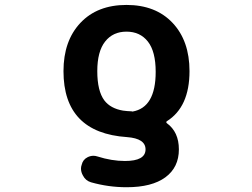

<svg xmlns="http://www.w3.org/2000/svg" viewBox="-20 -577 1040 793"><path d="M523.4 -117.2Q526.4 -116.2 527.3 -116.2Q623 -132.8 623 -280.3Q623 -364.3 590.8 -405.3Q558.6 -446.3 502.4 -446.3Q446.3 -446.3 414.1 -405.3Q381.8 -364.3 381.8 -283.2Q381.8 -201.2 411.1 -162.1Q436.5 -128.9 488.3 -120.1Q494.1 -119.1 505.9 -118.2Q517.6 -117.2 523.4 -117.2ZM762.7 -283.2Q762.7 -134.8 668.9 -76.2Q667 -75.2 667 -72.3Q667 -69.3 668.9 -68.4Q718.8 -32.2 718.8 40Q718.8 114.3 663.1 155.3Q607.4 196.3 502.9 196.3Q427.7 196.3 355.5 175.8Q333 168.9 322.3 147.5Q314.5 133.8 314.5 119.1Q314.5 111.3 317.4 103.5Q322.3 82 341.8 72.3Q353.5 66.4 366.2 66.4Q374 66.4 382.8 69.3Q441.4 87.9 496.1 87.9Q581.1 87.9 581.1 40Q581.1 -4.9 504.9 -10.7Q242.2 -28.3 242.2 -283.2Q242.2 -408.2 312 -482.4Q381.8 -556.6 502.4 -556.6Q623 -556.6 692.9 -482.4Q762.7 -408.2 762.7 -283.2Z"/></svg>

Font: Gen Jyuu Gothic Monospace Bold
Style: Bold
Weight: 700
Designer: [Source Han Sans]
Ryoko NISHIZUKA  (kana & ideographs); Paul D. Hunt (Latin, Greek & Cyrillic); Wenlong ZHANG  (bopomofo
Version: Version 1.002.20150607